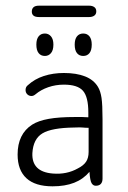

<svg xmlns="http://www.w3.org/2000/svg" viewBox="-20 -646 451 676"><path d="M291 -233Q278 -234 269.5 -234Q261 -234 255 -234Q249 -234 243 -234Q188 -234 151.5 -227.5Q115 -221 93 -207Q42 -174 42 -102Q42 -47 73 -18.5Q104 10 165 10Q209 10 241 -2.5Q273 -15 295 -41Q297 -10 302.5 -1Q308 8 317 8Q329 8 335 1.5Q341 -5 341 -17V-226Q341 -277 337.5 -301Q334 -325 325 -340Q310 -365 279.5 -377Q249 -389 205 -389Q167 -389 134.5 -378.5Q102 -368 78 -346Q70 -340 70 -329Q70 -320 76 -314Q82 -308 91 -308Q98 -308 105 -314Q124 -330 150 -339Q176 -348 205 -348Q253 -348 272 -326.5Q291 -305 291 -250ZM292 -196V-111Q292 -90 283 -76.5Q274 -63 254 -53Q215 -31 166 -35Q91 -41 94 -107Q97 -157 129.5 -176.5Q162 -196 241 -197Q264 -198 271.5 -197Q279 -196 292 -196ZM138 -528Q124 -528 116 -518Q108 -508 108 -489Q108 -469 116 -459Q124 -449 138 -449Q151 -449 159.5 -459Q168 -469 168 -489Q168 -508 159.5 -518Q151 -528 138 -528ZM273 -528Q259 -528 251 -518Q243 -508 243 -489Q243 -469 251 -459Q259 -449 273 -449Q287 -449 295 -459Q303 -469 303 -489Q303 -508 295 -518Q287 -528 273 -528ZM117 -626Q104 -626 98 -620.5Q92 -615 92 -605Q92 -596 98 -591Q104 -586 117 -586H294Q305 -586 312 -591Q319 -596 319 -606Q319 -616 312 -621Q305 -626 294 -626Z"/></svg>

Font: Beiruti Light
Style: Regular
Weight: 300
Designer: Arlette Boutros
Foundry: Boutros
Version: Version 1.41